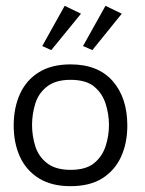

<svg xmlns="http://www.w3.org/2000/svg" viewBox="-20 -629 497 659"><path d="M222 10Q157 10 113.5 -17Q70 -44 48.5 -91Q27 -138 27 -198Q27 -259 48.5 -306.5Q70 -354 113.5 -381Q157 -408 222 -408Q317 -408 367 -350.5Q417 -293 417 -198Q417 -139 396 -92Q375 -45 332 -17.5Q289 10 222 10ZM222 -46Q275 -46 303 -69Q331 -92 342.5 -127.5Q354 -163 354 -200Q354 -237 342.5 -273Q331 -309 303 -332Q275 -355 222 -355Q171 -355 141.5 -332Q112 -309 101 -273Q90 -237 90 -200Q90 -163 101 -127.5Q112 -92 141.5 -69Q171 -46 222 -46ZM125 -471 202 -609 258 -582 156 -457ZM265 -471 342 -609 398 -582 297 -457Z"/></svg>

Font: Darker Grotesque Medium
Style: Regular
Weight: 500
Designer: Gabriel Lam
Foundry: TypeRant
Version: Version 1.000;gftools[0.9.28]